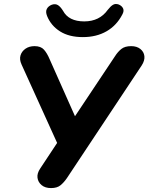

<svg xmlns="http://www.w3.org/2000/svg" viewBox="-20 -949 756 978"><path d="M240 9Q210 9 192 -6Q174 -21 171 -43.5Q168 -66 185 -91L271 -221L90 -620Q78 -646 84.5 -667Q91 -688 110 -701Q129 -714 156 -714Q188 -714 204 -696Q220 -678 233 -647L362 -357L566 -663Q580 -685 598 -699.5Q616 -714 648 -714Q677 -714 695 -699.5Q713 -685 715.5 -663Q718 -641 702 -616L321 -42Q306 -20 288.5 -5.5Q271 9 240 9ZM402 -760Q332 -760 286 -789Q240 -818 220 -867Q211 -889 218.5 -903.5Q226 -918 244 -925Q262 -931 275 -923Q288 -915 301 -894Q330 -840 409 -840Q487 -840 529 -899Q543 -917 555.5 -924.5Q568 -932 585 -926Q601 -919 607 -906Q613 -893 603 -875Q574 -819 522.5 -789.5Q471 -760 402 -760Z"/></svg>

Font: Nunito ExtraBold
Style: Italic
Weight: 800
Italic angle: -9°
Designer: Vernon Adams
Foundry: Vernon Adams
Version: Version 3.601; ttfautohint (v1.8.2.53-6de2)